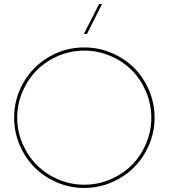

<svg xmlns="http://www.w3.org/2000/svg" viewBox="-20 -911 832 948"><path d="M49.8 -330.1Q49.8 -424.3 96.2 -504.2Q142.6 -584 222.4 -630.4Q302.2 -676.8 396 -676.8Q467.3 -676.8 531.5 -649.4Q595.7 -622.1 642.1 -575.7Q688.5 -529.3 715.8 -465.1Q743.2 -400.9 743.2 -330.1Q743.2 -259.3 715.6 -195.1Q688 -130.9 641.6 -84.5Q595.2 -38.1 531 -10.5Q466.8 17.1 396 17.1Q325.2 17.1 261 -10.5Q196.8 -38.1 150.6 -84.5Q104.5 -130.9 77.1 -195.1Q49.8 -259.3 49.8 -330.1ZM396 1Q463.4 1 524.7 -25.1Q585.9 -51.3 630.4 -95.7Q674.8 -140.1 700.9 -201.4Q727.1 -262.7 727.1 -330.1Q727.1 -397.5 700.9 -458.7Q674.8 -520 630.4 -564.5Q585.9 -608.9 524.7 -635Q463.4 -661.1 396 -661.1Q329.1 -661.1 267.8 -635Q206.5 -608.9 162.1 -564.5Q117.7 -520 91.3 -458.7Q64.9 -397.5 64.9 -330.1Q64.9 -262.7 91.3 -201.4Q117.7 -140.1 162.1 -95.7Q206.5 -51.3 267.8 -25.1Q329.1 1 396 1ZM394 -743.2 469.2 -891.1H483.9L409.2 -743.2Z"/></svg>

Font: Human Sans Thin
Style: Regular
Weight: 100
Designer: Tim Radville
Foundry: Continuum
Version: Version 1.000;FEAKit 1.0